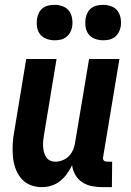

<svg xmlns="http://www.w3.org/2000/svg" viewBox="-20 -763 540 791"><path d="M152 8Q126 8 103.5 -1.5Q81 -11 66 -29.5Q51 -48 43 -71.5Q35 -95 33 -120.5Q31 -146 32.5 -172Q34 -198 39 -223L88 -520H213L161 -206Q159 -195 158 -183Q157 -171 157.5 -159.5Q158 -148 161 -137Q164 -126 169.5 -116.5Q175 -107 185.5 -102Q196 -97 208 -97Q223 -97 238.5 -103Q254 -109 265 -121Q276 -133 282 -148Q288 -163 290 -179L347 -520H472L405 -117Q404 -113 404.5 -109Q405 -105 407.5 -102Q410 -99 414 -98Q418 -97 422 -97H442L441 8H404Q381 8 359.5 4Q338 0 320 -11.5Q302 -23 291 -41.5Q280 -60 277 -82Q268 -64 256 -47Q244 -30 227.5 -17Q211 -4 191.5 2Q172 8 152 8ZM405 -597Q388 -597 371.5 -603Q355 -609 345 -622Q335 -635 332.5 -652.5Q330 -670 333 -688Q335 -700 341 -711.5Q347 -723 357.5 -730.5Q368 -738 380.5 -740.5Q393 -743 405 -743Q422 -743 438.5 -737Q455 -731 464.5 -718Q474 -705 477 -687.5Q480 -670 477 -652Q475 -640 468.5 -628.5Q462 -617 451.5 -609.5Q441 -602 429 -599.5Q417 -597 405 -597ZM205 -597Q188 -597 171.5 -603Q155 -609 145 -622Q135 -635 132.5 -652.5Q130 -670 133 -688Q135 -700 141 -711.5Q147 -723 157.5 -730.5Q168 -738 180.5 -740.5Q193 -743 205 -743Q222 -743 238.5 -737Q255 -731 264.5 -718Q274 -705 277 -687.5Q280 -670 277 -652Q275 -640 268.5 -628.5Q262 -617 251.5 -609.5Q241 -602 229 -599.5Q217 -597 205 -597Z"/></svg>

Font: Iosevka Extrabold
Style: Italic
Weight: 800
Italic angle: -9°
Monospace: yes
Designer: Belleve Invis
Foundry: Belleve Invis
Version: Version 32.5.0; ttfautohint (v1.8.4)